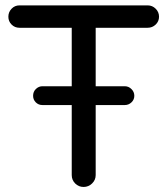

<svg xmlns="http://www.w3.org/2000/svg" viewBox="-20 -703 635 728"><path d="M252 -39.1V-304.7H140.6Q126 -304.7 115.7 -314.9Q105.5 -325.2 105.5 -339.8Q105.5 -355.5 116.2 -365.7Q127 -376 140.6 -376H252V-597.7H53.7Q36.1 -597.7 23.9 -609.9Q11.7 -622.1 11.7 -639.6Q11.7 -657.2 23.9 -669.9Q36.1 -682.6 53.7 -682.6H540Q557.6 -682.6 570.3 -669.9Q583 -657.2 583 -639.6Q583 -622.1 570.3 -609.9Q557.6 -597.7 540 -597.7H342.8V-376H453.1Q467.8 -376 478.5 -365.2Q489.3 -354.5 489.3 -339.8Q489.3 -325.2 478.5 -314.9Q467.8 -304.7 453.1 -304.7H342.8V-39.1Q342.8 -20.5 329.1 -7.3Q315.4 5.9 296.9 5.9Q278.3 5.9 265.1 -7.3Q252 -20.5 252 -39.1Z"/></svg>

Font: jf-openhuninn-1.1
Style: Regular
Weight: 400
Designer: [Kosugi Maru]
      Designed by Motoya company      

      [Varela Round]
      Joe Prince(Latin component); Avraham Co
Foundry: justfont CO.,LTD.
Version: 1.1